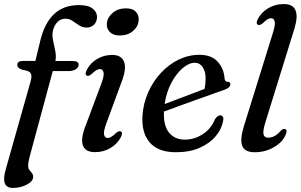

<svg xmlns="http://www.w3.org/2000/svg" viewBox="-27 -738 1478 944"><path d="M58 -418.5Q58 -438.5 86.5 -438.5H147L170.5 -535.5Q190.5 -621.5 237.2 -667.2Q284 -713 362 -713Q407 -713 428.5 -695.8Q450 -678.5 450 -655.5Q450 -632 436 -617.2Q422 -602.5 399 -602.5Q378.5 -602.5 362.2 -613.2Q346 -624 330 -635Q314 -646 295.5 -646Q271 -646 255 -629.5Q239 -613 233 -586Q228.5 -565.5 233.8 -540.2Q239 -515 244.5 -488.8Q250 -462.5 245.5 -438H331.5Q359.5 -438 359.5 -419.5Q359.5 -406.5 345.5 -397.5Q331.5 -388.5 309.5 -388.5H232.5L119.5 29.5Q111.5 58.5 111.5 77.5Q111.5 90 117.8 98Q124 106 130 113.2Q136 120.5 136 131.5Q136 153 105 169.5Q74 186 36 186Q-24.5 186 0.5 97L123 -336Q131.5 -364.5 124 -377.5Q116.5 -390.5 83.5 -394.5Q68 -400.5 63 -406.2Q58 -412 58 -418.5ZM562 -563.5Q529.5 -563.5 512.5 -581.2Q495.5 -599 498.5 -624Q501.5 -653.5 527.5 -675.2Q553.5 -697 592.5 -697Q626 -697 641.8 -679.2Q657.5 -661.5 654.5 -636Q651.5 -605.5 625.8 -584.5Q600 -563.5 562 -563.5ZM495.5 -130.5Q481 -91.5 484.8 -75.5Q488.5 -59.5 502 -59.5Q510 -59.5 519.5 -64.8Q529 -70 542 -83Q557.5 -96.5 566.5 -92Q579 -86 566.5 -62Q548.5 -29 514.8 -9.5Q481 10 440.5 10Q393.5 10 381.2 -21.5Q369 -53 390.5 -111L471.5 -327.5Q486 -366.5 482 -382.5Q478 -398.5 464.5 -398.5Q456.5 -398.5 447.2 -393.2Q438 -388 424.5 -375Q409 -361.5 400 -366Q388 -372 400.5 -396Q418 -429 451.2 -448.5Q484.5 -468 525 -468Q568 -468 582 -436.5Q596 -405 574 -344Z M1069.5 -141.5Q1062.5 -103 1033.5 -68.2Q1004.5 -33.5 955.2 -11.5Q906 10.5 838 10.5Q750.5 10.5 709.2 -37.5Q668 -85.5 673.5 -169.5Q677.5 -229.5 701.2 -283.5Q725 -337.5 763.8 -379.2Q802.5 -421 851.2 -444.8Q900 -468.5 953.5 -468.5Q1012.5 -468.5 1043 -435Q1073.5 -401.5 1077 -353.5Q1078.5 -336 1091 -336Q1105.5 -336.5 1105.5 -323.5Q1105.5 -316 1098.8 -309Q1092 -302 1073 -295.5Q1050.5 -287.5 1013.2 -274.2Q976 -261 933 -245.5Q890 -230 849.2 -215.2Q808.5 -200.5 779 -189.5Q776 -120.5 804 -86Q832 -51.5 882 -51.5Q928 -51.5 969.2 -77.8Q1010.5 -104 1030 -152Q1043 -171 1055.5 -171Q1064 -171 1068.5 -164Q1073 -157 1069.5 -141.5ZM931 -429.5Q902 -429.5 870.8 -402.8Q839.5 -376 815.2 -330.2Q791 -284.5 782.5 -226.5Q810.5 -237 846 -250.5Q881.5 -264 916.8 -277.2Q952 -290.5 979 -301Q983.5 -322 984 -352.5Q984 -386 969.5 -407.8Q955 -429.5 931 -429.5Z M1420.5 -597 1279 -140.5Q1264 -93 1268.8 -77Q1273.5 -61 1291 -61Q1325.5 -61 1353.5 -95.5Q1365 -106.5 1374 -103.5Q1388 -99 1377.5 -75.5Q1363.5 -40 1320.5 -14.8Q1277.5 10.5 1226 10.5Q1176 10.5 1164 -20.8Q1152 -52 1172 -117L1315 -577Q1327.5 -617 1323.5 -632.8Q1319.5 -648.5 1306 -648.5Q1298 -648.5 1288.8 -643.2Q1279.5 -638 1266 -625Q1250.5 -611.5 1241.5 -616Q1229 -622 1241.5 -646Q1259.5 -679 1293.2 -698.5Q1327 -718 1367.5 -718Q1414 -718 1426.2 -686.8Q1438.5 -655.5 1420.5 -597Z"/></svg>

Font: Fraunces 9pt
Style: Italic
Weight: 400
Italic angle: -16°
Version: Version 1.000;[b76b70a41]